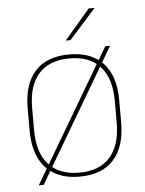

<svg xmlns="http://www.w3.org/2000/svg" viewBox="-52 -722 602 796"><g transform="rotate(-5 249.5 -324.0)"><path d="M249.5 11.5Q187.5 11.5 145 -12.8Q102.5 -37 80.8 -83.8Q59 -130.5 59 -197.5V-289Q59 -390 107.8 -443.5Q156.5 -497 249.5 -497Q311.5 -497 354 -473Q396.5 -449 418.2 -402.8Q440 -356.5 440 -289V-197.5Q440 -96.5 391.2 -42.5Q342.5 11.5 249.5 11.5ZM77 32.5 119 -38.5 123.5 -46 363.5 -453 367 -458.5 402 -518H422L380.5 -448L376.5 -441L136.5 -34L132 -26L97.5 32.5ZM249.5 -5Q333 -5 377.2 -54.5Q421.5 -104 421.5 -197.5V-289Q421.5 -382 377.5 -431.2Q333.5 -480.5 249.5 -480.5Q165.5 -480.5 121.5 -431.2Q77.5 -382 77.5 -289V-197.5Q77.5 -104 121.5 -54.5Q165.5 -5 249.5 -5ZM347 -680H371V-679L260.5 -555.5H241V-556Z"/></g></svg>

Font: Anek Latin Thin
Style: Regular
Weight: 250
Designer: Yesha Goshar
Foundry: Ek Type
Version: Version 1.003